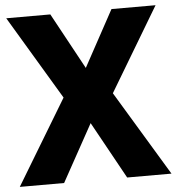

<svg xmlns="http://www.w3.org/2000/svg" viewBox="-53 -759 743 807"><g transform="rotate(-5 318.0 -355.5)"><path d="M-2 0H185L318 -241L451 0H638L422 -358L633 -711H447L318 -474L189 -711H3L214 -358Z"/></g></svg>

Font: Aerodynamic
Style: Bd
Weight: 500
Designer: Google
Version: Version 2.000980; 2014